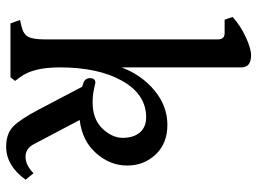

<svg xmlns="http://www.w3.org/2000/svg" viewBox="-126 -696 836 624"><g transform="rotate(90 292.0 -384.0)"><path d="M253 -236Q234 -241 234 -258.5Q234 -276 249 -276Q250 -276 269.5 -271.5Q289 -267 313 -267Q367 -267 397.5 -298.5Q428 -330 428 -365Q428 -400 410.5 -420.5Q393 -441 361 -441Q287 -441 243 -363.5Q199 -286 199 -160Q199 -73 231 -31L243 -15L231 0H56L45 -31L66 -36Q91 -42 99.5 -57.5Q108 -73 108 -111V-674Q108 -696 88 -696H44L35 -722Q64 -748 101 -765Q138 -782 160 -782Q199 -782 199 -750V-361Q224 -427 274.5 -468.5Q325 -510 385.5 -510Q446 -510 482 -472Q518 -434 518 -379Q518 -324 478 -278.5Q438 -233 370 -225L448 -77Q462 -49 489.5 -49Q517 -49 543 -75L564 -49Q518 14 457 14Q414 14 390.5 -9.5Q367 -33 336 -92L262 -233Z"/></g></svg>

Font: Gabriela
Style: Regular
Weight: 400
Designer: Eduardo Rodriguez Tunni
Foundry: Eduardo Rodriguez Tunni
Version: Version 1.003